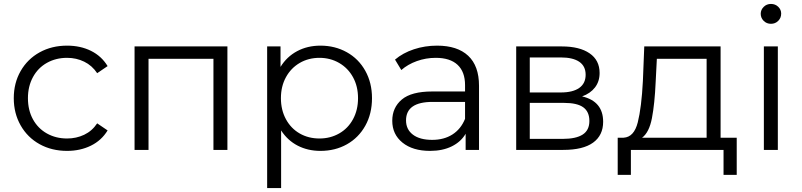

<svg xmlns="http://www.w3.org/2000/svg" viewBox="-20 -762 4075 976"><path d="M321 -530Q389 -530 442.5 -503.5Q496 -477 527 -426L474 -390Q448 -429 408 -448.5Q368 -468 321 -468Q264 -468 218.5 -442.5Q173 -417 147.5 -370Q122 -323 122 -263Q122 -202 147.5 -155.5Q173 -109 218.5 -83.5Q264 -58 321 -58Q368 -58 408 -77Q448 -96 474 -135L527 -99Q496 -48 442 -21.5Q388 5 321 5Q243 5 181.5 -29Q120 -63 85 -124.5Q50 -186 50 -263Q50 -340 85 -401Q120 -462 181.5 -496Q243 -530 321 -530Z M1136 -526V0H1065V-463H735V0H664V-526Z M1871 -263Q1871 -184 1837 -123Q1803 -62 1743.5 -28.5Q1684 5 1609 5Q1545 5 1493.5 -21.5Q1442 -48 1409 -99V194H1338V-526H1406V-422Q1438 -474 1490.5 -502Q1543 -530 1609 -530Q1683 -530 1743 -496.5Q1803 -463 1837 -402Q1871 -341 1871 -263ZM1604 -468Q1548 -468 1503.5 -442Q1459 -416 1433.5 -369.5Q1408 -323 1408 -263Q1408 -203 1433.5 -156Q1459 -109 1503.5 -83.5Q1548 -58 1604 -58Q1659 -58 1704 -83.5Q1749 -109 1774.5 -156Q1800 -203 1800 -263Q1800 -323 1774.5 -369.5Q1749 -416 1704 -442Q1659 -468 1604 -468Z M2415 -326V0H2347V-82Q2323 -41 2276.5 -18Q2230 5 2166 5Q2078 5 2026 -37Q1974 -79 1974 -148Q1974 -215 2022.5 -256Q2071 -297 2177 -297H2344V-329Q2344 -397 2306 -432.5Q2268 -468 2195 -468Q2145 -468 2099 -451.5Q2053 -435 2020 -406L1988 -459Q2028 -493 2084 -511.5Q2140 -530 2202 -530Q2305 -530 2360 -478.5Q2415 -427 2415 -326ZM2344 -158V-244H2179Q2044 -244 2044 -150Q2044 -104 2079 -77.5Q2114 -51 2177 -51Q2237 -51 2280 -78.5Q2323 -106 2344 -158Z M3046 -143Q3046 -74 2995 -37Q2944 0 2843 0H2604V-526H2836Q2926 -526 2977 -491Q3028 -456 3028 -391Q3028 -348 3004.5 -317.5Q2981 -287 2939 -272Q3046 -247 3046 -143ZM2673 -292H2831Q2892 -292 2924.5 -315Q2957 -338 2957 -382Q2957 -426 2924.5 -448Q2892 -470 2831 -470H2673ZM2847 -239H2673V-56H2840Q2908 -56 2942 -78Q2976 -100 2976 -147Q2976 -194 2945 -216.5Q2914 -239 2847 -239Z M3725 -62V127H3658V0H3187V127H3120V-62H3150Q3203 -65 3222 -140Q3241 -215 3248 -350L3255 -526H3643V-62ZM3244 -62H3572V-463H3319L3313 -346Q3308 -234 3294 -161.5Q3280 -89 3244 -62Z M3863 -526H3934V0H3863ZM3847 -692Q3847 -712 3862 -727Q3877 -742 3899 -742Q3921 -742 3936 -727.5Q3951 -713 3951 -693Q3951 -671 3936 -656Q3921 -641 3899 -641Q3877 -641 3862 -656Q3847 -671 3847 -692Z"/></svg>

Font: APTA Sans Regular
Style: Regular
Weight: 400
Version: Version 7.200